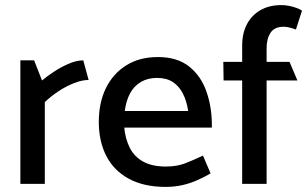

<svg xmlns="http://www.w3.org/2000/svg" viewBox="-20 -722 1206 754"><path d="M156 0V-321Q180 -344 209.5 -363.5Q239 -383 270.5 -395.5Q302 -408 328 -408L307 -485Q281 -485 250.5 -472Q220 -459 192 -440.5Q164 -422 145 -406L114 -485H60V0Z M812 -221V-231Q812 -302 790.5 -363Q769 -424 722.5 -461Q676 -498 600 -498Q528 -498 476 -465.5Q424 -433 396 -376Q368 -319 368 -243Q368 -167 397.5 -109.5Q427 -52 486 -20Q545 12 631 12Q665 12 696 5Q727 -2 755 -14.5Q783 -27 807 -41L777 -111Q737 -92 705.5 -80Q674 -68 631 -68Q577 -68 542 -87.5Q507 -107 489.5 -142Q472 -177 468 -221ZM470 -286Q475 -326 490.5 -355Q506 -384 533 -400Q560 -416 597 -416Q634 -416 658.5 -400Q683 -384 698 -355Q713 -326 719 -286Z M858 -406H931V0H1027V-406H1148L1117 -479H1027V-533Q1027 -570 1042.5 -593.5Q1058 -617 1094 -617Q1105 -617 1118.5 -613.5Q1132 -610 1142 -606L1166 -680Q1158 -686 1144 -691Q1130 -696 1115 -699Q1100 -702 1085 -702Q1037 -702 1002.5 -682Q968 -662 949.5 -626.5Q931 -591 931 -542V-479H857Z"/></svg>

Font: Catamaran Thin Medium
Style: Regular
Weight: 500
Version: Version 2.000